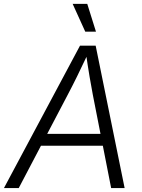

<svg xmlns="http://www.w3.org/2000/svg" viewBox="-43 -961 723 981"><path d="M-22.9 0 365.7 -727.5H445.8L593.8 0H524.9L431.2 -477.1Q423.8 -515.1 414.8 -568.4Q405.8 -621.6 395 -696.3H411.1Q377 -623.5 350.8 -570.6Q324.7 -517.6 303.2 -477.1L52.7 0ZM138.7 -216.3 148.9 -276.9H514.2L503.9 -216.3ZM392.6 -799.3 328.1 -941.4H402.8L447.3 -799.3Z"/></svg>

Font: Inter 20pt Light
Style: Italic
Weight: 300
Italic angle: -9.3988°
Version: Version 4.001;git-66647c0bb